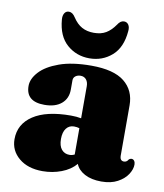

<svg xmlns="http://www.w3.org/2000/svg" viewBox="-80 -760 716 838"><g transform="rotate(10 278.0 -341.0)"><path d="M20.5 -104.5Q20.5 -171.5 78.8 -210Q137 -248.5 245.5 -248.5Q271.5 -248.5 291 -244.5V-386.5Q291 -405 281.8 -416Q272.5 -427 257 -427Q243.5 -427 234.2 -420Q225 -413 225 -401V-360Q225 -320.5 198 -297.5Q171 -274.5 122.5 -274.5Q40.5 -274.5 40.5 -344Q40.5 -375.5 68.8 -406.5Q97 -437.5 153.8 -458Q210.5 -478.5 296 -478.5Q395 -478.5 442.2 -440.8Q489.5 -403 489.5 -336.5V-112Q489.5 -103 494 -97Q498.5 -91 507.5 -91Q520 -91 527 -103.5Q532 -108.5 538.5 -108.5Q546.5 -108.5 551 -102Q555.5 -95.5 555.5 -86Q555.5 -65 540.8 -42.2Q526 -19.5 497 -3.8Q468 12 425 12Q381 12 351.2 -4Q321.5 -20 311.5 -46Q287.5 -18 248 -3Q208.5 12 164.5 12Q99.5 12 60 -21Q20.5 -54 20.5 -104.5ZM220 -140.5Q220 -110 233.2 -94.2Q246.5 -78.5 268 -78.5Q280 -78.5 291 -84V-200.5Q280.5 -204 267 -204Q245.5 -204 232.8 -187.5Q220 -171 220 -140.5ZM280.5 -621.5Q312.5 -621.5 334.2 -634.5Q356 -647.5 374 -673.5Q386.5 -693.5 402 -693.5Q415.5 -693.5 422.5 -682.8Q429.5 -672 427.5 -654.5Q421.5 -581.5 379.8 -545Q338 -508.5 280.5 -508.5Q223 -508.5 181.2 -545Q139.5 -581.5 133.5 -654.5Q132 -672 138.8 -682.8Q145.5 -693.5 158.5 -693.5Q174.5 -693.5 187 -673.5Q205 -646 227.5 -633.8Q250 -621.5 280.5 -621.5Z"/></g></svg>

Font: Fraunces 72pt S050 Black
Style: Regular
Weight: 900
Version: Version 1.000; ttfautohint (v1.8.3)